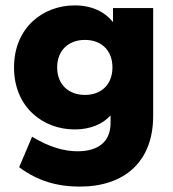

<svg xmlns="http://www.w3.org/2000/svg" viewBox="-20 -500 642 712"><path d="M257 -20C317 -20 362 -41 390 -72V-44C390 27 343 61 267 61C219 61 163 46 99 7L51 120C119 171 192 192 276 192C440 192 548 101 548 -70V-470H399V-418C370 -455 322 -480 257 -480C140 -480 32 -398 32 -250C32 -102 140 -20 257 -20ZM295 -148C235 -148 192 -186 192 -250C192 -314 235 -352 295 -352C355 -352 397 -314 397 -250C397 -186 355 -148 295 -148Z"/></svg>

Font: Gantari ExtraBold
Style: Regular
Weight: 800
Designer: Anugrah Pasau
Foundry: Lafontype
Version: Version 1.000